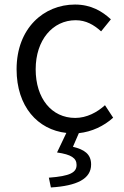

<svg xmlns="http://www.w3.org/2000/svg" viewBox="-20 -574 546 845"><path d="M204 251C319 244 381 213 381 150C381 104 351 84 301 72L327 12C384 6 437 -19 478 -56L442 -111C408 -80 362 -55 311 -55C207 -55 137 -141 137 -269C137 -398 212 -485 313 -485C358 -485 393 -465 425 -436L468 -489C430 -524 381 -554 310 -554C173 -554 53 -450 53 -269C53 -105 146 -3 272 11L231 97C294 106 317 122 317 152C317 185 289 201 195 208Z"/></svg>

Font: ChiuKong Gothic MN Normal
Style: Regular
Weight: 350
Designer: Ryoko NISHIZUKA 西塚涼子 (kana, bopomofo & ideographs); Paul D. Hunt (Latin, Greek & Cyrillic); Sandoll Communications 산돌커뮤니
Foundry: Adobe
Version: Version 1.300